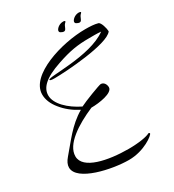

<svg xmlns="http://www.w3.org/2000/svg" viewBox="-240 -1006 1121 1240"><g transform="rotate(-30 321.0 -385.5)"><path d="M401 -820C421 -820 418 -849 437 -866C440 -868 442 -870 442 -873C442 -877 437 -879 428 -879C395 -879 372 -853 372 -841C372 -835 374 -831 379 -828C388 -823 395 -820 401 -820ZM518 -820C538 -820 535 -849 554 -866C557 -868 559 -870 559 -873C559 -877 554 -879 545 -879C512 -879 489 -853 489 -841C489 -835 491 -831 496 -828C505 -823 512 -820 518 -820ZM351 108C466 108 554 40 554 27C554 24 551 22 545 21C525 34 460 45 385 45C233 45 62 11 62 -85C62 -174 183 -252 309 -306C367 -306 473 -321 473 -364C473 -385 460 -408 437 -408C425 -408 297 -359 263 -341C177 -383 107 -450 107 -513C107 -568 150 -617 279 -660C374 -692 433 -702 521 -702C548 -702 576 -703 609 -700C469 -597 164 -619 164 -597C164 -593 170 -589 199 -589C282 -589 605 -610 652 -677V-681C652 -696 639 -752 620 -756C596 -763 563 -765 527 -765C352 -765 76 -682 76 -538C76 -501 91 -463 122 -425C153 -386 193 -354 243 -328C144 -270 87 -185 19 -107C0 -85 -10 -64 -10 -43C-10 58 227 108 351 108Z"/></g></svg>

Font: Comforter
Style: Regular
Weight: 400
Designer: Robert E. Leuschke
Foundry: Robert E. Leuschke
Version: Version 1.013; ttfautohint (v1.8.3)